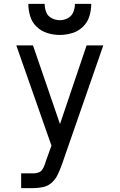

<svg xmlns="http://www.w3.org/2000/svg" viewBox="-20 -969 616 989"><path d="M89 0H151Q177 0 202.5 -5.5Q228 -11 247.5 -29Q267 -47 278 -71Q289 -95 298 -119Q351 -273 405 -427Q459 -581 512 -735H426L289 -330L150 -735H64L245 -219L218 -144Q214 -131 209.5 -118.5Q205 -106 197.5 -95Q190 -84 177 -80Q164 -76 151 -76H89ZM288 -789Q320 -789 351.5 -798.5Q383 -808 407 -831Q431 -854 440.5 -885.5Q450 -917 450 -949H366Q366 -927 357.5 -906.5Q349 -886 329.5 -875.5Q310 -865 288 -865Q266 -865 246 -875.5Q226 -886 218 -906.5Q210 -927 210 -949H126Q126 -917 135.5 -885.5Q145 -854 169 -831Q193 -808 224.5 -798.5Q256 -789 288 -789Z"/></svg>

Font: Iosevka SS01 Extended
Style: Regular
Weight: 400
Width: 7
Monospace: yes
Designer: Belleve Invis
Foundry: Belleve Invis
Version: Version 3.4.7; ttfautohint (v1.8.3)